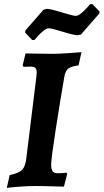

<svg xmlns="http://www.w3.org/2000/svg" viewBox="-20 -902 503 931"><path d="M228 -103Q228 -80 235.5 -71Q243 -62 260 -62Q276 -62 287.5 -63Q299 -64 302 -65L306 -59L290 3Q274 3 231 1.5Q188 0 148 0Q114 0 70 3.5Q26 7 13 9L27 -53Q71 -62 87.5 -79Q104 -96 108 -138L156 -527Q158 -545 158 -550Q158 -566 151.5 -572.5Q145 -579 128 -579L94 -578L90 -586L104 -643Q132 -643 152 -642L238 -641Q265 -641 312.5 -644.5Q360 -648 375 -649L361 -585Q324 -580 310.5 -569Q297 -558 292 -530Q271 -409 249.5 -270Q228 -131 228 -103ZM102 -744 103 -754 191 -855 207 -859Q225 -859 283 -841Q335 -825 348 -825Q358 -825 373.5 -837.5Q389 -850 401.5 -864Q414 -878 417 -882H428L463 -846L461 -836L373 -735L357 -731Q339 -731 281 -749Q229 -765 216 -765Q206 -765 190.5 -752.5Q175 -740 162.5 -726Q150 -712 147 -708H136Z"/></svg>

Font: Alegreya
Style: Bold Italic
Weight: 700
Italic angle: -7°
Designer: Juan Pablo del Peral
Foundry: Huerta Tipografica
Version: Version 2.007; ttfautohint (v1.6)